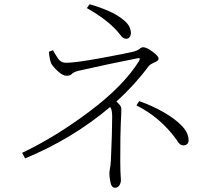

<svg xmlns="http://www.w3.org/2000/svg" viewBox="-20 -832 1040 902"><path d="M401 -812Q448 -799 492 -779.5Q536 -760 565.5 -734Q595 -708 595 -676Q595 -667 589.5 -658.5Q584 -650 573 -650Q561 -650 552 -660Q543 -670 533 -683Q485 -739 388 -794ZM634 -357Q696 -335 748.5 -305Q801 -275 833.5 -241.5Q866 -208 866 -173Q866 -152 844 -149Q832 -149 825 -155Q818 -161 812 -172Q736 -279 621 -337ZM507 -284Q507 -320 497 -329Q319 -179 98 -88L84 -114Q240 -188 400 -308Q560 -428 633 -545Q638 -554 636.5 -557Q635 -560 625 -558Q497 -533 347 -499Q325 -493 317.5 -484.5Q310 -476 293 -476Q276 -476 253.5 -496Q231 -516 221 -533Q212 -554 210 -589L229 -596Q238 -579 252 -558Q266 -537 290 -537Q333 -537 451 -558.5Q569 -580 610 -590Q629 -596 636.5 -603Q644 -610 653 -610Q669 -610 697 -589Q725 -568 725 -557Q725 -549 716 -544Q707 -539 696 -534Q685 -529 679 -522Q614 -434 527 -355Q538 -345 544 -337Q550 -329 550 -318Q550 -299 547.5 -253.5Q545 -208 545 -73Q545 -30 548 14Q548 27 541 38.5Q534 50 520 50Q504 50 499 25Q494 0 494 -15Q494 -29 496.5 -40Q499 -51 501 -79Q507 -212 507 -284Z"/></svg>

Font: Minh Nguyen ExtraLight
Style: Regular
Weight: 250
Designer: Ryoko NISHIZUKA 西塚涼子 (kana & ideographs); Frank Grießhammer (Latin, Greek & Cyrillic); Wenlong ZHANG 张文龙 (bopomofo); San
Foundry: Adobe
Version: Version 1.100;July 7, 2023;FontCreator 14.0.0.2814 64-bit